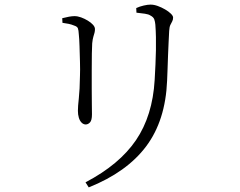

<svg xmlns="http://www.w3.org/2000/svg" viewBox="-20 -760 1040 833"><path d="M365 53 351 31Q498 -46 570 -152Q642 -258 651 -413Q653 -448 654.5 -480.5Q656 -513 656.5 -542Q657 -571 656.5 -599Q656 -627 654 -653Q653 -665 649.5 -675.5Q646 -686 632 -693Q625 -698 608.5 -700.5Q592 -703 572 -705L571 -725Q586 -732 603.5 -736Q621 -740 633 -740Q648 -740 664.5 -734Q681 -728 696.5 -719Q712 -710 721.5 -700.5Q731 -691 731 -684Q731 -674 727 -667Q723 -660 719 -651.5Q715 -643 714 -626Q713 -605 711.5 -576.5Q710 -548 709 -518.5Q708 -489 707 -461Q706 -433 705 -410Q698 -237 614 -125Q530 -13 365 53ZM251 -661 250 -681Q265 -685 279 -687.5Q293 -690 303 -690Q317 -690 332 -684.5Q347 -679 361 -670.5Q375 -662 383.5 -652.5Q392 -643 392 -634Q392 -625 390 -617.5Q388 -610 385 -600.5Q382 -591 380 -572Q379 -559 378.5 -527.5Q378 -496 378 -455V-375Q378 -335 378.5 -305Q379 -275 379 -264Q379 -238 370.5 -229Q362 -220 352 -220Q342 -220 334 -228Q326 -236 322 -249.5Q318 -263 318 -279Q318 -299 322 -334Q326 -369 327 -432Q328 -456 327 -491Q326 -526 325 -559.5Q324 -593 322 -610Q321 -629 318 -637Q315 -645 302 -649Q290 -654 278 -656.5Q266 -659 251 -661Z"/></svg>

Font: Early Summer Mincho Light
Style: Regular
Weight: 300
Designer: GuiWonder
Version: Version 1.002